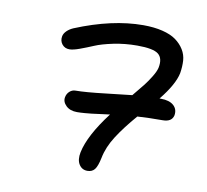

<svg xmlns="http://www.w3.org/2000/svg" viewBox="-72 -739 844 781"><g transform="rotate(10 350.0 -348.5)"><path d="M336.9 -37.1Q314.5 -37.1 302.5 -56.2Q290.5 -75.2 296.9 -106.9Q312 -178.7 388.2 -278.8Q379.9 -277.8 352.3 -274.2Q324.7 -270.5 314.5 -269.3Q304.2 -268.1 286.1 -266.6Q268.1 -265.1 253.9 -265.1Q225.1 -265.1 208.5 -281.2Q191.9 -297.4 195.8 -316.9Q198.7 -331.5 209.2 -340.8Q219.7 -350.1 232.9 -350.1Q273.4 -350.1 357.4 -360.1Q441.4 -370.1 463.9 -372.1Q491.2 -404.8 505.1 -422.6Q519 -440.4 532.7 -462.9Q546.4 -485.4 549.8 -501Q557.6 -540 536.6 -557.1Q515.6 -574.2 449.2 -574.2Q398.4 -574.2 351.3 -564.5Q304.2 -554.7 276.1 -542.7Q248 -530.8 221.2 -521Q194.3 -511.2 179.2 -511.2Q160.2 -511.2 148.9 -525.1Q137.7 -539.1 141.1 -558.1Q143.1 -569.8 153.8 -580.6Q164.6 -591.3 180.2 -598.1Q331.1 -660.2 459 -660.2Q503.9 -660.2 538.6 -651.6Q573.2 -643.1 594.5 -627.7Q615.7 -612.3 628.7 -591.3Q641.6 -570.3 643.1 -545.9Q644.5 -521.5 640.1 -494.1Q630.4 -446.3 575.2 -377.9H581.1Q616.2 -377.9 633.8 -362.1Q651.4 -346.2 647 -320.8Q640.6 -293 603 -293Q544.9 -293 499 -290Q452.1 -235.8 422.9 -190.2Q393.6 -144.5 384.8 -99.1Q377.4 -63.5 366.9 -50.3Q356.4 -37.1 336.9 -37.1Z"/></g></svg>

Font: Shantell Sans Irregular
Style: Italic
Weight: 400
Italic angle: -11.31°
Designer: Stephen Nixon, Anya Danilova, Shantell Martin
Foundry: Arrow Type
Version: Version 1.006;[9816181b4]